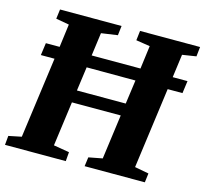

<svg xmlns="http://www.w3.org/2000/svg" viewBox="-106 -863 1051 984"><g transform="rotate(15 419.0 -371.5)"><path d="M1.5 0 6 -48.5 74 -62.5 132.5 -492H60L69 -557.5H142L158 -680L88 -692.5L94.5 -743H421L415 -692.5L328.5 -680L312 -557.5H571L587 -680.5L513 -692L519 -743H837.5L832 -692L758.5 -680.5L742 -557.5H820.5L811.5 -491.5H733L675 -62.5L749.5 -48.5L743.5 0H424L430.5 -48.5L503.5 -62.5L535.5 -299H276.5L244.5 -62.5L328 -48.5L324 0ZM285.5 -364.5H544.5L562 -491.5L303 -492Z"/></g></svg>

Font: Merriweather 28pt Black
Style: Italic
Weight: 900
Italic angle: -7.8°
Version: Version 2.101